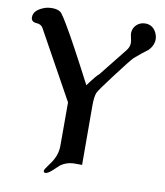

<svg xmlns="http://www.w3.org/2000/svg" viewBox="-110 -727 1074 1251"><g transform="rotate(10 427.5 -102.0)"><path d="M822 -592C806 -623 782 -638 749 -638C704 -638 668 -604 668 -559C668 -546 678 -513 678 -498C678 -479 672 -462 659 -446L510 -259C503 -256 479 -228 440 -175C351 -346 285 -469 241 -542C223 -573 210 -592 203 -601C192 -621 169 -631 135 -631C114 -631 96 -628 81 -622C36 -605 14 -581 14 -550C14 -545 15 -541 16 -537C21 -524 32 -518 51 -517C70 -516 84 -509 93 -494L342 -44V244C342 274 335 303 321 330C314 345 301 364 284 387C271 404 264 416 264 422C264 430 268 434 277 434C287 434 302 425 323 406L359 372C387 351 419 341 454 341H503L502 -51C502 -86 505 -114 512 -135C517 -148 548 -192 606 -268C661 -341 696 -385 711 -401C749 -434 778 -457 799 -472C822 -495 833 -521 833 -548C833 -563 829 -577 822 -592Z"/></g></svg>

Font: GFS Jackson
Style: Regular
Weight: 400
Designer: George Matthiopoulos
Foundry: George Matthiopoulos
Version: Version 1.0